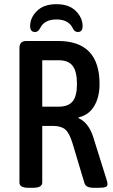

<svg xmlns="http://www.w3.org/2000/svg" viewBox="-20 -896 540 918"><path d="M119 2Q94 2 83.5 -4.5Q73 -11 73 -23V-667Q73 -700 106 -700H258Q456 -700 456 -494Q456 -432 430.5 -389Q405 -346 356 -335V-331Q404 -309 426 -240L488 -42Q491 -34 492.5 -27Q494 -20 494 -16Q494 -5 483.5 -1.5Q473 2 449 2H429Q390 2 384 -20L327 -210Q312 -260 292 -277Q272 -294 233 -294H182V-23Q182 -11 171 -4.5Q160 2 135 2ZM182 -386H260Q307 -386 327.5 -411.5Q348 -437 348 -494Q348 -554 327.5 -581Q307 -608 260 -608H182ZM148 -743Q124 -743 124 -771Q124 -811 156.5 -843.5Q189 -876 250 -876Q310 -876 342.5 -843.5Q375 -811 375 -771Q375 -743 352 -743Q337 -743 329 -759Q309 -803 250 -803Q191 -803 171 -760Q162 -743 148 -743Z"/></svg>

Font: Asap Condensed Medium
Style: Regular
Weight: 500
Width: 3
Designer: Pablo Cosgaya
Foundry: Omnibus-Type
Version: Version 3.001; ttfautohint (v1.8.4.7-5d5b)